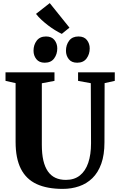

<svg xmlns="http://www.w3.org/2000/svg" viewBox="-20 -1209 768 1237"><path d="M384 8Q283.5 8 216 -23.2Q148.5 -54.5 114.5 -121.5Q80.5 -188.5 80.5 -294.5V-673.5L15.5 -688V-743H331V-688L249.5 -672.5V-275.5Q249.5 -218 259.2 -175.5Q269 -133 288.5 -105Q308 -77 337 -63.5Q366 -50 404.5 -50Q458.5 -50 494.5 -78.5Q530.5 -107 548.5 -160Q566.5 -213 566.5 -286L565 -673L483 -688V-743H719.5V-688L654 -673.5L653 -292.5Q653 -211.5 632.5 -154.2Q612 -97 575.2 -61.2Q538.5 -25.5 489.5 -8.8Q440.5 8 384 8ZM267.5 -805Q232.5 -805 214.2 -828Q196 -851 196 -882Q196 -920 216.5 -947Q237 -974 276 -974H277Q313 -974 331 -951Q349 -928 349 -897Q349 -860 328.8 -832.5Q308.5 -805 268.5 -805ZM476.5 -805Q441 -805 423 -828Q405 -851 405 -882Q405 -920 425.5 -947Q446 -974 485 -974H486Q522 -974 540 -951Q558 -928 558 -897Q558 -860 537.8 -832.5Q517.5 -805 477.5 -805ZM377.5 -991Q357 -1001 334.2 -1015Q311.5 -1029 289.2 -1046Q267 -1063 247 -1081.5Q227 -1100 212 -1119.5L300.5 -1189L427.5 -1031L378.5 -991Z"/></svg>

Font: Merriweather 48pt ExtraBold
Style: Regular
Weight: 800
Version: Version 2.100